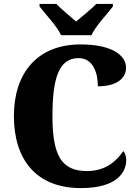

<svg xmlns="http://www.w3.org/2000/svg" viewBox="-20 -951 705 981"><path d="M292 -771H447C467 -816 528 -880 557 -918V-931H472C452 -909 397 -865 369 -841C341 -865 288 -909 268 -931H182V-918C211 -880 272 -816 292 -771ZM393 10C582 10 625 -74 625 -134C625 -149 619 -170 610 -179C579 -134 525 -77 425 -77C294 -77 248 -156 248 -358C248 -547 279 -654 381 -654C457 -654 480 -577 480 -510C578 -510 624 -552 624 -605C624 -671 547 -724 392 -724C167 -724 51 -574 51 -358C51 -137 164 10 393 10Z"/></svg>

Font: Noto Serif Georgian SemiCondensed Black
Style: Regular
Weight: 900
Width: 4
Designer: Monotype Design Team, Akaki Razmadze
Foundry: Google LLC
Version: Version 2.003